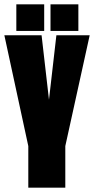

<svg xmlns="http://www.w3.org/2000/svg" viewBox="-20 -862 432 882"><path d="M183 -720V-842H55V-720ZM340 -720V-842H212V-720ZM280 0V-191L392 -700H239L205 -404L171 -700H0L110 -191V0Z"/></svg>

Font: Queering Heavy
Style: Bold
Weight: 900
Designer: Adam Naccarato
Foundry: adamnac
Version: Version 2.000;hotconv 1.0.109;makeotfexe 2.5.65596